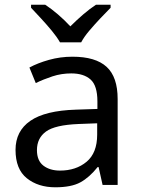

<svg xmlns="http://www.w3.org/2000/svg" viewBox="-20 -786 601 816"><path d="M288 -545Q386 -545 433 -502Q480 -459 480 -365V0H416L399 -76H395Q360 -32 321.5 -11Q283 10 215 10Q142 10 94 -28.5Q46 -67 46 -149Q46 -229 109 -272.5Q172 -316 303 -320L394 -323V-355Q394 -422 365 -448Q336 -474 283 -474Q241 -474 203 -461.5Q165 -449 132 -433L105 -499Q140 -518 188 -531.5Q236 -545 288 -545ZM314 -259Q214 -255 175.5 -227Q137 -199 137 -148Q137 -103 164.5 -82Q192 -61 235 -61Q303 -61 348 -98.5Q393 -136 393 -214V-262ZM235 -606Q222 -629 200 -655.5Q178 -682 154 -708Q130 -734 112 -753V-766H172Q198 -749 226 -725Q254 -701 279 -674Q306 -701 334 -725Q362 -749 388 -766H450V-753Q431 -734 406.5 -708Q382 -682 359.5 -655.5Q337 -629 325 -606Z"/></svg>

Font: Noto Sans Multani
Style: Regular
Weight: 400
Designer: Monotype Design Team
Foundry: Monotype Imaging Inc.
Version: Version 2.002; ttfautohint (v1.8.4.7-5d5b)